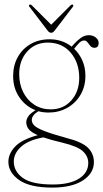

<svg xmlns="http://www.w3.org/2000/svg" viewBox="-20 -613 467 870"><path d="M279 11.5Q352 30 378.8 56.8Q405.5 83.5 405.5 121.5Q405.5 172 355.8 204.5Q306 237 216.5 237Q115.5 237 66.8 202.8Q18 168.5 18 120Q18 83.5 48.5 51.2Q79 19 151 -0.5Q120.5 -14 109.8 -28Q99 -42 99 -59.5Q99 -71.5 107.8 -85.2Q116.5 -99 141 -113.5Q96 -131 67.8 -172Q39.5 -213 39.5 -268Q39.5 -316.5 60.5 -354.2Q81.5 -392 118.8 -413.5Q156 -435 205 -435Q262 -435 305 -401.5L310.5 -408.5Q328.5 -428.5 345.8 -441Q363 -453.5 382.5 -453.5Q401 -453.5 414 -443Q427 -432.5 427 -418.5Q427 -396.5 408 -396.5Q396.5 -396.5 389.5 -404.8Q382.5 -413 376.5 -421.2Q370.5 -429.5 362 -429.5Q349.5 -429.5 339.2 -419Q329 -408.5 316 -392Q339.5 -370 353.2 -338.8Q367 -307.5 367 -270Q367 -220.5 344.5 -182.8Q322 -145 284 -124Q246 -103 200 -103Q176 -103 153.5 -109Q124 -90 124 -69.5Q124 -56 135.2 -44.5Q146.5 -33 180 -19.8Q213.5 -6.5 279 11.5ZM196.5 -420Q139.5 -420 103.2 -379.5Q67 -339 67 -277.5Q67 -231.5 85.2 -195.2Q103.5 -159 135.8 -138.2Q168 -117.5 209.5 -117.5Q267.5 -117.5 303.2 -158Q339 -198.5 339 -260Q339 -329.5 300 -374.8Q261 -420 196.5 -420ZM42.5 119Q42.5 164 83.8 193.5Q125 223 219.5 223Q295.5 223 337.8 196.5Q380 170 380 125Q380 96 356.5 73.2Q333 50.5 263 33.5Q209.5 21 176.5 9.5Q109.5 21.5 76 51.5Q42.5 81.5 42.5 119ZM228.5 -475.5Q220.5 -464.5 212.5 -464.5Q202.5 -464.5 195 -475.5L114 -581.5Q109 -587.5 113.5 -591.5Q118 -595 125 -588L212 -501L299 -588Q306 -594.5 310.5 -591.5Q314.5 -588 309.5 -581.5Z"/></svg>

Font: Fraunces 144pt Soft Thin
Style: Regular
Weight: 100
Version: Version 1.000;[0bf87f6ff]